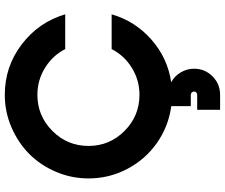

<svg xmlns="http://www.w3.org/2000/svg" viewBox="-90 -657 962 822"><g transform="rotate(-90 391.0 -246.0)"><path d="M347.7 89.8V6.3Q261.2 -5.4 190.4 -54.9Q119.6 -104.5 78.9 -181.9Q38.1 -259.3 38.1 -348.1Q38.1 -420.9 66.4 -487.3Q94.7 -553.7 142.8 -601.6Q190.9 -649.4 257.1 -678Q323.2 -706.5 396 -706.5Q517.1 -706.5 612.3 -633.8Q707.5 -561 740.7 -447.8H591.8Q564.5 -501.5 511.7 -534.2Q459 -566.9 396 -566.9Q305.7 -566.9 241.5 -502.7Q177.2 -438.5 177.2 -348.1Q177.2 -257.8 241.5 -193.8Q305.7 -129.9 396 -129.9Q459 -129.9 511.7 -162.6Q564.5 -195.3 591.8 -249H740.7Q711.9 -148.9 632.8 -79.1Q553.7 -9.3 449.7 5.9Q476.1 20 491.9 46.4Q507.8 72.8 507.8 104Q507.8 150.4 475.1 182.9Q442.4 215.3 396 215.3H332V117.2H396Q401.9 117.2 406 113.5Q410.2 109.9 410.2 104Q410.2 98.1 406 94Q401.9 89.8 396 89.8Z"/></g></svg>

Font: Basically A Sans Serif
Style: Bold
Weight: 700
Designer: Hyung-Suk Kim
Foundry: Mental Design
Version: 1.000